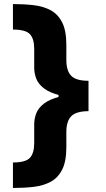

<svg xmlns="http://www.w3.org/2000/svg" viewBox="-20 -791 523 948"><path d="M417 -306.6Q331.1 -306.6 278.1 -319.8Q225.1 -333 197 -354.7Q168.9 -376.5 158.9 -403.1Q148.9 -429.7 148.9 -456.1V-549.8Q148.9 -599.1 127.9 -622.1Q106.9 -645 43.9 -645V-771Q98.6 -771 146.2 -765.4Q193.8 -759.8 230 -740.5Q266.1 -721.2 286.9 -680.4Q307.6 -639.6 307.6 -569.3V-495.1Q307.6 -441.4 331.5 -416.7Q355.5 -392.1 417 -392.1ZM43.9 137.2V11.2Q106.9 11.2 127.9 -12Q148.9 -35.2 148.9 -84.5V-177.7Q148.9 -204.1 158.9 -231Q168.9 -257.8 197 -279.5Q225.1 -301.3 278.1 -314.5Q331.1 -327.6 417 -327.6V-242.2Q355.5 -241.7 331.5 -217Q307.6 -192.4 307.6 -138.7V-64.5Q307.6 5.9 286.9 46.6Q266.1 87.4 230 106.7Q193.8 126 146.2 131.6Q98.6 137.2 43.9 137.2ZM417 -242.2 269 -241.7V-392.1H417Z"/></svg>

Font: Inter 16pt ExtraBold
Style: Regular
Weight: 800
Version: Version 4.001;git-66647c0bb